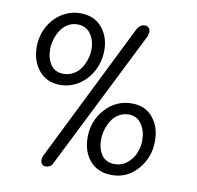

<svg xmlns="http://www.w3.org/2000/svg" viewBox="-85 -855 981 957"><g transform="rotate(10 405.5 -376.0)"><path d="M577.1 -369.1Q645.5 -369.1 683.8 -322Q722.2 -274.9 722.2 -205.1Q722.2 -120.6 669.4 -60.3Q616.7 0 539.1 0Q467.8 0 428 -46.4Q388.2 -92.8 388.2 -164.1Q388.2 -249 443.1 -309.1Q498 -369.1 577.1 -369.1ZM543.9 -56.2Q580.1 -56.2 607.2 -78.9Q634.3 -101.6 646.7 -132.8Q659.2 -164.1 659.2 -196.8Q659.2 -243.7 636.2 -277.8Q613.3 -312 570.8 -312Q543 -312 520.3 -297.9Q497.6 -283.7 483.9 -261.2Q470.2 -238.8 463.1 -213.6Q456.1 -188.5 456.1 -164.1Q456.1 -117.7 478 -86.9Q500 -56.2 543.9 -56.2ZM208 -397.9Q138.7 -397.9 99.4 -445.8Q60.1 -493.7 60.1 -564Q60.1 -619.1 84.7 -665.8Q109.4 -712.4 152.3 -739.7Q195.3 -767.1 247.1 -767.1Q315.9 -767.1 355.5 -720.7Q395 -674.3 395 -605Q395 -550.3 370.4 -502.7Q345.7 -455.1 302.5 -426.5Q259.3 -397.9 208 -397.9ZM213.9 -455.1Q241.7 -455.1 264.9 -468.5Q288.1 -481.9 302 -503.4Q315.9 -524.9 323.5 -549.8Q331.1 -574.7 331.1 -599.1Q331.1 -647 307.1 -678.5Q283.2 -710 241.2 -710Q213.9 -710 191.4 -695.8Q168.9 -681.6 155.5 -659.7Q142.1 -637.7 135 -612.8Q127.9 -587.9 127.9 -564Q127.9 -518.1 149.7 -486.6Q171.4 -455.1 213.9 -455.1ZM186 -35.2 532.2 -732.9Q546.9 -763.2 574.2 -763.2Q585.9 -763.2 593 -754.9Q600.1 -746.6 600.1 -734.9Q598.6 -717.3 591.8 -705.1L238.8 0Q235.8 5.4 226.8 10.3Q217.8 15.1 205.1 15.1Q194.8 15.1 188 7.1Q181.2 -1 181.2 -14.2Q182.1 -25.9 186 -35.2Z"/></g></svg>

Font: BPreplay
Style: Italic
Weight: 400
Italic angle: -6°
Designer: Magenta/George Triantafyllakos
Foundry: Magenta/George Triantafyllakos
Version: Version 1.00